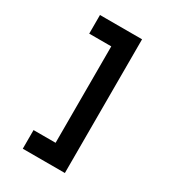

<svg xmlns="http://www.w3.org/2000/svg" viewBox="-222 -944 1044 1169"><g transform="rotate(30 300.0 -360.0)"><path d="M128.8 110V-21H283.8V-699H128.8V-830H424.7V110Z"/></g></svg>

Font: JetBrains Mono
Style: Regular
Weight: 400
Monospace: yes
Designer: Philipp Nurullin, Konstantin Bulenkov
Foundry: JetBrains
Version: Version 2.305